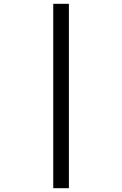

<svg xmlns="http://www.w3.org/2000/svg" viewBox="-20 -843 640 1006"><path d="M259 143V-823H341V143Z"/></svg>

Font: Bmono
Style: Regular
Weight: 400
Monospace: yes
Designer: Belleve Invis
Foundry: Belleve Invis
Version: Version 11.2.2; ttfautohint (v1.8.2)